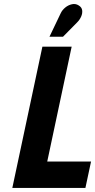

<svg xmlns="http://www.w3.org/2000/svg" viewBox="-20 -931 471 951"><path d="M362 -820Q375 -833 382 -849Q389 -865 387 -880Q385 -895 370 -904Q355 -914 336.5 -910Q318 -906 303 -893.5Q288 -881 281 -866L225 -749H292ZM41 0H403L431 -131H214L335 -700H190Z"/></svg>

Font: Advent Pro ExtraBold
Style: Italic
Weight: 800
Italic angle: -12°
Version: Version 3.000